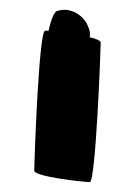

<svg xmlns="http://www.w3.org/2000/svg" viewBox="-20 -616 254 387"><path d="M49 -272C49 -260 148 -249 161 -249C173 -249 183 -518 183 -530C183 -534 174 -538 161 -541C162 -548 161 -556 157 -564C147 -588 119 -602 96 -594C90 -594 83 -578 78 -554H71C58 -554 49 -284 49 -272Z"/></svg>

Font: Ampere
Style: SCSuExt
Weight: 400
Version: Version 1